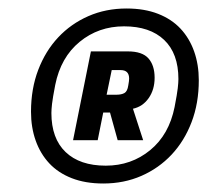

<svg xmlns="http://www.w3.org/2000/svg" viewBox="-20 -730 488 452"><path d="M223 -298Q181 -298 149 -310.5Q117 -323 96 -345.5Q75 -368 64 -399Q53 -430 53 -467Q53 -521 70 -565.5Q87 -610 117 -642Q147 -674 188 -692Q229 -710 278 -710Q320 -710 352 -697.5Q384 -685 405 -662.5Q426 -640 437 -609Q448 -578 448 -541Q448 -487 431 -442.5Q414 -398 384 -366Q354 -334 313 -316Q272 -298 223 -298ZM229 -340Q289 -340 333.5 -376.5Q378 -413 391 -478Q397 -509 398.5 -522.5Q400 -536 400 -544Q400 -604 366.5 -636Q333 -668 272 -668Q212 -668 167.5 -631.5Q123 -595 110 -530Q104 -499 102.5 -485.5Q101 -472 101 -464Q101 -404 134.5 -372Q168 -340 229 -340ZM210 -400H152L194 -609H281Q315 -609 329.5 -592.5Q344 -576 344 -547Q344 -519 330 -499Q316 -479 293 -474L317 -400H257L239 -465H223ZM254 -507Q266 -507 273 -511Q280 -515 282 -529Q283 -534 283.5 -538.5Q284 -543 284 -545Q284 -565 264 -565H243L231 -507Z"/></svg>

Font: IBM Plex Sans Cond
Style: Bold Italic
Weight: 700
Width: 3
Italic angle: -11°
Designer: Mike Abbink, Paul van der Laan, Pieter van Rosmalen
Foundry: Bold Monday
Version: Version 1.3